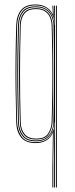

<svg xmlns="http://www.w3.org/2000/svg" viewBox="-20 -625 330 845"><path d="M210.5 200V117L212.8 -39.8H211.8Q202.5 -17.5 182.8 -6.4Q163 4.8 137.5 4.8Q93.2 4.8 73 -20.2Q52.8 -45.2 51.5 -86.2Q49.5 -163.8 48.6 -232.6Q47.8 -301.5 48.5 -370.1Q49.2 -438.8 51.5 -515.2Q52.8 -555.5 72.4 -580.4Q92 -605.2 136.2 -605.2Q163.8 -605.2 183.1 -593.8Q202.5 -582.2 211.8 -562.8H212.8L210.8 -595.2L210.5 -600H214.5L217 -542.5H216Q211.2 -567.2 190.8 -584.2Q170.2 -601.2 136.5 -601.2Q93.8 -601.2 75.2 -577.1Q56.8 -553 55.5 -515.2Q53.5 -439.5 52.6 -370.5Q51.8 -301.5 52.5 -232.2Q53.2 -163 55.5 -86.2Q56.8 -52 74.4 -25.6Q92 0.8 137.2 0.8Q166.8 0.8 186.9 -13.1Q207 -27 215 -56.5H216.8L214.5 68.5V200ZM218.2 200V8.5L219.2 -86.5H218.2Q216.5 -48.2 196.1 -25.6Q175.8 -3 137.8 -3Q96.8 -3 78.6 -26.5Q60.5 -50 59.5 -85.2Q57 -171.2 56.2 -239.9Q55.5 -308.5 56.4 -374Q57.2 -439.5 59.5 -515.5Q60.5 -550.5 78 -573.8Q95.5 -597 136.8 -597Q174.8 -597 196.1 -574.9Q217.5 -552.8 218.2 -514.8H219.2L218.2 -600H222.2V200ZM138 -7Q167.8 -7 184.4 -19.8Q201 -32.5 207.9 -50.9Q214.8 -69.2 215 -86.2Q217 -164 217.6 -232.9Q218.2 -301.8 217.8 -370.2Q217.2 -438.8 215.5 -514.5Q215.2 -531.5 208 -549.8Q200.8 -568 183.9 -580.5Q167 -593 137.2 -593Q98.5 -593 81.5 -571.2Q64.5 -549.5 63.5 -515.5Q61.2 -435 60.4 -366Q59.5 -297 60.4 -229.6Q61.2 -162.2 63.2 -86.5Q64.2 -54.2 80.9 -30.6Q97.5 -7 138 -7ZM138.5 -11Q102.5 -11 85.5 -31.5Q68.5 -52 67.5 -85.2Q65 -171.2 64.2 -239.9Q63.5 -308.5 64.4 -373.9Q65.2 -439.2 67.5 -515.5Q68.5 -548.8 85.1 -568.9Q101.8 -589 137.5 -589Q165.5 -589 181.4 -577.6Q197.2 -566.2 204 -549.1Q210.8 -532 211.2 -514.5Q213.5 -435.8 214.2 -366Q215 -296.2 214.2 -228.2Q213.5 -160.2 211.2 -86.5Q210.5 -60.5 195.6 -35.8Q180.8 -11 138.5 -11ZM138.8 -15Q178.2 -15 192.4 -38.2Q206.5 -61.5 207.2 -86.5Q209.5 -161.5 210.2 -229.6Q211 -297.8 210.2 -367.1Q209.5 -436.5 207.2 -514.5Q206.8 -530.5 200.6 -546.8Q194.5 -563 179.5 -574Q164.5 -585 137.8 -585Q103.8 -585 88 -565.6Q72.2 -546.2 71.2 -514.2Q68.2 -409 68.1 -304.8Q68 -200.5 71.2 -86.8Q72.2 -54 88.8 -34.5Q105.2 -15 138.8 -15ZM226.2 200V-600H230.2V200Z"/></svg>

Font: Big Shoulders Inline Thin
Style: Regular
Weight: 100
Designer: Patric King
Foundry: XO Type Co
Version: Version 2.002